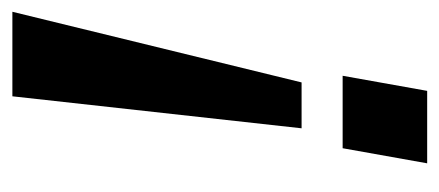

<svg xmlns="http://www.w3.org/2000/svg" viewBox="-234 -342 727 318"><g transform="rotate(90 130.0 -183.5)"><path d="M-9 160 108 -319H184L131 160ZM97 -387 122 -527H242L217 -387Z"/></g></svg>

Font: Archivo Condensed
Style: Bold Italic
Weight: 700
Width: 3
Italic angle: -10°
Designer: Hector Gatti
Foundry: Omnibus-Type
Version: Version 2.001